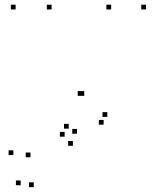

<svg xmlns="http://www.w3.org/2000/svg" viewBox="-20 -563 660 805"><path d="M285.7 48.3V28.3H265.7V48.3ZM302.9 -2.4V-22.4H282.9V-2.4ZM268.3 -23.6V-43.6H248.3V-23.6ZM251 10.1V-9.9H231V10.1ZM107.8 96.5V76.5H87.8V96.5ZM36 87.2V67.2H16V87.2ZM66.7 213.6V193.6H46.7V213.6ZM121.6 221.5V201.5H101.6V221.5ZM414.5 -40.2V-60.2H394.5V-40.2ZM429.8 -72.8V-92.8H409.8V-72.8ZM592.2 -523.3V-543.3H572.2V-523.3ZM446.1 -523.3V-543.3H426.1V-523.3ZM333.1 -161.1V-181.1H313.1V-161.1ZM325.9 -161.1V-181.1H305.9V-161.1ZM196.3 -523.3V-543.3H176.3V-523.3ZM45.5 -523.3V-543.3H25.5V-523.3Z"/></svg>

Font: Monaspace Argon Dots Var
Style: Regular
Weight: 400
Designer: Riley Cran and the Lettermatic Team
Version: Version 1.100 (Monaspace Argon Dots)